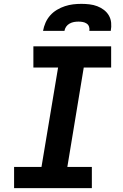

<svg xmlns="http://www.w3.org/2000/svg" viewBox="-20 -975 640 995"><path d="M53 0V-110H195L281 -625H153V-735H556V-625H414L329 -110H456V0ZM203 -815Q207 -837 216 -857.5Q225 -878 240 -895Q255 -912 275 -924Q295 -936 316.5 -943Q338 -950 359 -952.5Q380 -955 402 -955Q423 -955 444 -952.5Q465 -950 483.5 -943Q502 -936 518 -924Q534 -912 544 -895Q554 -878 556 -857Q558 -836 554 -815H443Q445 -826 441.5 -836.5Q438 -847 429 -853Q420 -859 409 -861Q398 -863 387 -863Q375 -863 363.5 -861Q352 -859 341 -853Q330 -847 323 -837Q316 -827 314 -815Z"/></svg>

Font: Iosevka Slab XBdExObl
Style: Regular
Weight: 800
Width: 7
Italic angle: -9°
Monospace: yes
Designer: Belleve Invis
Foundry: Belleve Invis
Version: Version 11.1.0; ttfautohint (v1.8.3)